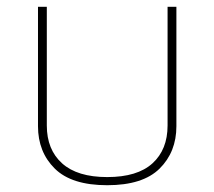

<svg xmlns="http://www.w3.org/2000/svg" viewBox="-20 -537 632 566"><path d="M296 9Q191 9 141.5 -40Q92 -89 92 -165V-517H118V-167Q118 -96 163 -55.5Q208 -15 296 -15Q385 -15 429.5 -55.5Q474 -96 474 -167V-517H500V-165Q500 -89 450.5 -40Q401 9 296 9Z"/></svg>

Font: Noto Sans Thai UI Thin
Style: Regular
Weight: 100
Designer: Monotype Design Team
Foundry: Monotype Imaging Inc.
Version: Version 2.000